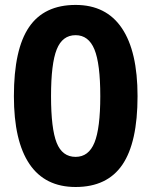

<svg xmlns="http://www.w3.org/2000/svg" viewBox="-20 -745 611 775"><path d="M535.2 -356.9Q535.2 -169.9 473.9 -80.1Q412.6 9.8 285.2 9.8Q161.6 9.8 98.9 -83Q36.1 -175.8 36.1 -356.9Q36.1 -545.9 97.2 -635.5Q158.2 -725.1 285.2 -725.1Q408.7 -725.1 471.9 -631.3Q535.2 -537.6 535.2 -356.9ZM186 -356.9Q186 -225.6 208.7 -168.7Q231.4 -111.8 285.2 -111.8Q337.9 -111.8 361.3 -169.4Q384.8 -227.1 384.8 -356.9Q384.8 -488.3 361.1 -545.7Q337.4 -603 285.2 -603Q231.9 -603 209 -545.7Q186 -488.3 186 -356.9Z"/></svg>

Font: CAA NEO Sans
Style: Bold
Weight: 700
Version: Version 1.10